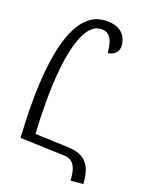

<svg xmlns="http://www.w3.org/2000/svg" viewBox="-119 -796 682 928"><g transform="rotate(15 221.5 -332.5)"><path d="M328 63H392V49C392 -42 353 -80 275 -90L106 -111C116 -476 182 -683 277 -683C319 -683 342 -658 342 -579C373 -579 398 -601 398 -630C398 -691 359 -728 283 -728C134 -728 51 -496 41 -74L269 -46C307 -41 328 -14 328 46Z"/></g></svg>

Font: Noto Serif Armenian ExtraCondensed
Style: Regular
Weight: 400
Width: 2
Designer: Monotype Design Team
Foundry: Monotype Imaging Inc.
Version: Version 2.008